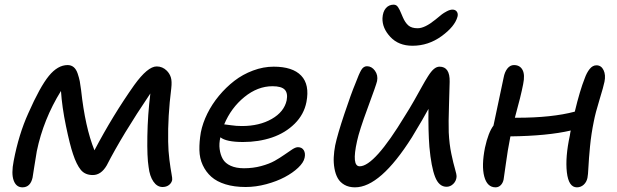

<svg xmlns="http://www.w3.org/2000/svg" viewBox="-20 -784 2620 815"><path d="M75.2 11.2Q48.8 11.2 38.1 -17.8Q27.3 -46.9 38.1 -101.1Q59.6 -213.9 100.1 -303.2Q149.9 -416 187.5 -461.9Q225.1 -507.8 267.1 -507.8Q282.2 -507.8 293 -498.8Q303.7 -489.7 309.8 -471.4Q315.9 -453.1 318.6 -439.2Q321.3 -425.3 324.2 -401.9Q341.3 -243.7 380.9 -146Q459 -294.4 549.8 -422.9Q606.9 -502 645 -502Q669.9 -502 688 -483.9Q700.2 -471.7 705.3 -455.3Q710.4 -439 707 -409.2Q691.9 -289.6 693.8 -183.1Q694.3 -143.1 699.2 -105.2Q704.1 -67.4 708 -46.6Q711.9 -25.9 710.9 -20Q708 -6.8 697 1.5Q686 9.8 669.9 9.8Q647 9.8 631.1 -13.4Q615.2 -36.6 610.8 -75.2Q604 -116.2 605.5 -205.8Q606.9 -295.4 618.2 -387.2Q498.5 -210 433.1 -82Q409.2 -41 374 -41Q340.8 -41 322.8 -63.2Q304.7 -85.4 290 -129.9Q276.9 -168 260 -249Q243.2 -330.1 238.8 -397.9Q164.1 -277.3 136.2 -142.1Q130.9 -112.8 125.2 -74.5Q119.6 -36.1 118.2 -29.8Q108.9 11.2 75.2 11.2Z M1022.9 9.8Q974.1 9.8 937 -1.7Q899.9 -13.2 877 -33.7Q854 -54.2 840.6 -83Q827.1 -111.8 826.4 -147Q825.7 -182.1 832.5 -222.2Q840.3 -261.7 860.1 -301.8Q879.9 -341.8 909.4 -377.4Q939 -413.1 974.6 -440.7Q1010.3 -468.3 1054 -484.6Q1097.7 -501 1141.6 -501Q1222.2 -501 1258.5 -462.9Q1294.9 -424.8 1280.8 -351.1Q1270.5 -298.3 1231 -259Q1191.4 -219.7 1134.8 -200.4Q1078.1 -181.2 1011.7 -181.2Q940.4 -181.2 915.5 -201.2Q909.2 -174.8 912.4 -150.9Q915.5 -127 925.8 -108.9Q936 -90.8 959.2 -80.3Q982.4 -69.8 1015.6 -69.8Q1054.2 -69.8 1088.6 -79.1Q1123 -88.4 1146 -101.3Q1168.9 -114.3 1187.5 -127.4Q1206.1 -140.6 1220.5 -149.9Q1234.9 -159.2 1244.6 -159.2Q1261.7 -159.2 1269.5 -146.2Q1277.3 -133.3 1272.9 -113.8Q1268.6 -93.8 1245.6 -72Q1222.7 -50.3 1188.7 -32.2Q1154.8 -14.2 1110.4 -2.2Q1065.9 9.8 1022.9 9.8ZM933.6 -255.9Q938 -255.9 960.4 -252.4Q982.9 -249 1006.8 -249Q1081.1 -249 1133.5 -279.1Q1186 -309.1 1196.8 -357.9Q1202.6 -388.7 1188.7 -403.3Q1174.8 -418 1136.7 -418Q1073.7 -418 1017.3 -372.1Q960.9 -326.2 931.6 -255.9Z M1731 -589.8Q1671.9 -589.8 1637 -627.2Q1602.1 -664.6 1603.5 -707Q1605 -734.4 1617.9 -749.3Q1630.9 -764.2 1650.9 -764.2Q1656.7 -764.2 1661.4 -761.7Q1666 -759.3 1670.2 -752.7Q1674.3 -746.1 1676.5 -741.7Q1678.7 -737.3 1683.3 -726.3Q1688 -715.3 1689.9 -710.9Q1699.7 -688 1713.4 -676Q1727.1 -664.1 1752.9 -664.1Q1783.2 -664.1 1827.6 -700.2Q1848.1 -717.3 1855.7 -723.1Q1863.3 -729 1876.7 -736.1Q1890.1 -743.2 1900.9 -743.2Q1913.1 -743.2 1919.2 -734.4Q1925.3 -725.6 1921.9 -712.9Q1910.6 -671.4 1854.5 -630.6Q1798.3 -589.8 1731 -589.8ZM1486.8 11.2Q1460.9 11.2 1442.1 0.5Q1423.3 -10.3 1413.6 -27.8Q1403.8 -45.4 1399.7 -69.1Q1395.5 -92.8 1396.7 -116.9Q1397.9 -141.1 1402.8 -167Q1412.6 -213.4 1441.7 -300.3Q1470.7 -387.2 1488.8 -430.2Q1503.9 -470.7 1513.4 -486.8Q1522.9 -502.9 1537.6 -502.9Q1557.6 -502.9 1571.5 -483.9Q1585.4 -464.8 1580.6 -439.9Q1577.1 -423.8 1541 -326.4Q1504.9 -229 1495.6 -185.1Q1471.7 -78.1 1506.8 -78.1Q1569.3 -78.1 1698.7 -292Q1717.8 -321.8 1738.3 -357.9Q1758.8 -394 1771.2 -416.7Q1783.7 -439.5 1796.9 -460.4Q1810.1 -481.4 1821.8 -491.2Q1833.5 -501 1845.7 -501Q1890.1 -501 1888.7 -437Q1888.7 -421.9 1886 -341.3Q1883.3 -260.7 1884.8 -222.2Q1887.2 -171.9 1896 -130.4Q1904.8 -88.9 1911.6 -66.2Q1918.5 -43.5 1918 -33.2Q1916.5 -15.6 1904.1 -3.4Q1891.6 8.8 1875.5 8.8Q1843.3 8.8 1826.9 -33.2Q1810.5 -75.2 1802.7 -160.2Q1797.4 -228.5 1798.8 -321.8Q1779.3 -285.2 1728.5 -201.2Q1594.2 11.2 1486.8 11.2Z M2083.5 11.2Q2047.9 11.2 2035.6 -34.7Q2023.4 -80.6 2038.6 -157.2Q2052.7 -221.7 2074.7 -251Q2084.5 -294.9 2117.7 -454.1Q2122.1 -478.5 2133.8 -493.2Q2145.5 -507.8 2161.6 -507.8Q2187 -507.8 2198 -487.3Q2209 -466.8 2200.7 -426.8Q2191.4 -377.9 2165.5 -284.2H2174.8Q2322.3 -284.2 2419.9 -310.1Q2441.4 -399.9 2461.9 -451.2Q2470.2 -475.1 2482.9 -491Q2495.6 -506.8 2511.7 -506.8Q2532.2 -506.8 2542 -486.3Q2551.8 -465.8 2545.9 -437Q2542 -417 2524.7 -360.6Q2507.3 -304.2 2500.5 -268.1Q2489.7 -215.8 2484.6 -163.1Q2479.5 -110.4 2477.8 -75.2Q2476.1 -40 2473.6 -28.8Q2469.7 -10.7 2457.5 0.2Q2445.3 11.2 2428.7 11.2Q2393.6 11.2 2386.2 -52.7Q2378.9 -116.7 2398.9 -209Q2400.9 -223.6 2402.8 -230Q2303.7 -207 2146.5 -205.1Q2146 -203.1 2145.5 -199.2Q2145 -195.3 2144.5 -193.8Q2135.3 -148.4 2127.2 -88.4Q2119.1 -28.3 2117.7 -22Q2114.7 -7.3 2105.5 2Q2096.2 11.2 2083.5 11.2Z"/></svg>

Font: Shantell Sans Normal
Style: Italic
Weight: 400
Italic angle: -11.31°
Designer: Stephen Nixon, Anya Danilova, Shantell Martin
Foundry: Arrow Type
Version: Version 1.006;[559af2be0]